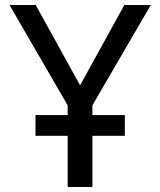

<svg xmlns="http://www.w3.org/2000/svg" viewBox="-20 -749 642 769"><path d="M350.1 0V-205.1H480V-288.1H350.1V-327.1L584 -729H478L300.8 -407.2L123 -729H18.1L251 -327.1V-288.1H122.1V-205.1H251V0Z"/></svg>

Font: Hack Dev
Style: Regular
Weight: 400
Designer: Christopher Simpkins
Foundry: Christopher Simpkins
Version: Version 2.0315